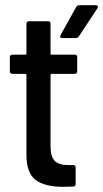

<svg xmlns="http://www.w3.org/2000/svg" viewBox="-20 -720 398 741"><path d="M268 -435H179Q175 -435 175 -431V-157Q175 -116 191 -99.5Q207 -83 242 -83H262Q272 -83 272 -73V-10Q272 0 262 0L223 1Q153 1 117.5 -25.5Q82 -52 82 -124V-431Q82 -435 78 -435H28Q18 -435 18 -445V-499Q18 -509 28 -509H78Q82 -509 82 -513V-628Q82 -638 92 -638H165Q175 -638 175 -628V-513Q175 -509 179 -509H268Q278 -509 278 -499V-445Q278 -435 268 -435ZM286 -700H349Q355 -700 357 -696.5Q359 -693 356 -688L284 -579Q279 -573 272 -573H221Q215 -573 213 -576.5Q211 -580 214 -585L274 -693Q279 -700 286 -700Z"/></svg>

Font: Barlow Semi Condensed Medium
Style: Regular
Weight: 500
Width: 4
Designer: Jeremy Tribby
Foundry: Tribby Type
Version: Version 1.422; ttfautohint (v1.8)